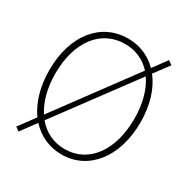

<svg xmlns="http://www.w3.org/2000/svg" viewBox="-172 -903 1058 1079"><g transform="rotate(30 357.0 -363.5)"><path d="M362 13C533 13 657 -136 657 -365C657 -478 627 -570 576 -635L647 -730L621 -749L555 -659C504 -711 438 -739 362 -739C189 -739 66 -594 66 -365C66 -256 94 -166 141 -100L64 4L89 22L161 -76C213 -19 282 13 362 13ZM362 -22C290 -22 228 -52 184 -106L553 -604C594 -545 617 -464 617 -365C617 -157 515 -22 362 -22ZM165 -132C127 -191 105 -270 105 -365C105 -573 209 -704 362 -704C431 -704 489 -678 533 -630Z"/></g></svg>

Font: Noto Sans CJK HK Thin
Style: Regular
Weight: 100
Designer: Ryoko NISHIZUKA 西塚涼子 (kana, bopomofo & ideographs); Paul D. Hunt (Latin, Greek & Cyrillic); Sandoll Communications 산돌커뮤니
Foundry: Adobe
Version: Version 2.004;hotconv 1.0.118;makeotfexe 2.5.65603